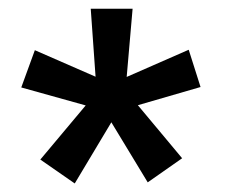

<svg xmlns="http://www.w3.org/2000/svg" viewBox="-20 -743 513 438"><path d="M150.5 -324.5 72 -379 175.5 -502.5 28.5 -543.5 59.5 -628.5 198 -568 187 -723H282.5L269 -567.5L410.5 -629.5L437.5 -544.5L294.5 -503L395.5 -382L317 -327L234 -464Z"/></svg>

Font: Public Sans Thin
Style: Bold
Weight: 700
Version: Version 2.001